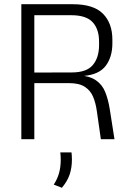

<svg xmlns="http://www.w3.org/2000/svg" viewBox="-20 -659 608 909"><path d="M457.5 0 438.5 -133Q433 -172 420.5 -201.5Q408 -231 381.2 -248.2Q354.5 -265.5 306 -265.5H123.5V-315.5L319.5 -316Q390 -316 419.5 -351.2Q449 -386.5 449 -445.5V-462Q449 -521 418.5 -554Q388 -587 317 -587H121V-639H325Q423 -639 467.5 -594Q512 -549 512 -471.5V-453.5Q512 -389.5 480.8 -347.8Q449.5 -306 376.5 -299.5L376 -293.5L349 -303.5Q404 -299.5 434 -279Q464 -258.5 478.2 -223.2Q492.5 -188 500 -140L522 0ZM81 0V-639H142.5V-299.5V-275.5V0ZM318.5 62.5Q319 68.5 319.8 77.2Q320.5 86 320.5 96.5Q320.5 135 309.8 167Q299 199 273 230L234.5 215Q251.5 189 259.5 160.5Q267.5 132 267.5 97.5Q267.5 88 267 79.5Q266.5 71 265.5 62.5Z"/></svg>

Font: Anek Latin Light
Style: Regular
Weight: 300
Designer: Yesha Goshar
Foundry: Ek Type
Version: Version 1.003